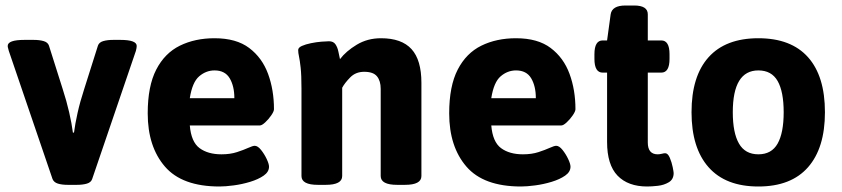

<svg xmlns="http://www.w3.org/2000/svg" viewBox="-20 -670 3061 698"><path d="M227 2Q205 2 190.5 -2.5Q176 -7 171 -19L12 -485Q11 -490 9.5 -494.5Q8 -499 8 -503Q8 -525 69 -525H102Q124 -525 139 -520.5Q154 -516 158 -504L208 -346Q222 -303 231.5 -261.5Q241 -220 245 -188H249Q253 -219 262 -259.5Q271 -300 286 -346L336 -504Q340 -516 355 -520.5Q370 -525 392 -525H417Q477 -525 477 -503Q477 -496 474 -485L315 -19Q311 -7 296 -2.5Q281 2 259 2Z M778 8Q642 8 579.5 -64.5Q517 -137 517 -258Q517 -357 548 -417Q579 -477 634 -504Q689 -531 760 -531Q839 -531 886 -495.5Q933 -460 954.5 -401.5Q976 -343 976 -273Q976 -265 966 -250.5Q956 -236 944 -225Q932 -214 925 -214H670Q675 -154 705.5 -131.5Q736 -109 785 -109Q817 -109 841.5 -117Q866 -125 882.5 -132.5Q899 -140 906 -140Q917 -140 929 -125Q941 -110 949.5 -92Q958 -74 958 -64Q958 -45 938.5 -31.5Q919 -18 889.5 -9Q860 0 829.5 4Q799 8 778 8ZM670 -313H832Q832 -357 815 -385.5Q798 -414 760 -414Q729 -414 704 -392.5Q679 -371 670 -313Z M1136 2Q1076 2 1076 -30V-347Q1076 -397 1073 -424Q1070 -451 1067 -464.5Q1064 -478 1064 -488Q1064 -497 1077.5 -503Q1091 -509 1110.5 -513Q1130 -517 1148.5 -518.5Q1167 -520 1176 -520Q1192 -520 1199.5 -509Q1207 -498 1210 -483Q1213 -468 1216 -455Q1238 -484 1277 -507.5Q1316 -531 1365 -531Q1440 -531 1476 -491.5Q1512 -452 1512 -369V-30Q1512 2 1452 2H1424Q1364 2 1364 -30V-347Q1364 -376 1350.5 -392.5Q1337 -409 1304 -409Q1273 -409 1253 -388.5Q1233 -368 1224 -351V-30Q1224 2 1164 2Z M1874 8Q1738 8 1675.5 -64.5Q1613 -137 1613 -258Q1613 -357 1644 -417Q1675 -477 1730 -504Q1785 -531 1856 -531Q1935 -531 1982 -495.5Q2029 -460 2050.5 -401.5Q2072 -343 2072 -273Q2072 -265 2062 -250.5Q2052 -236 2040 -225Q2028 -214 2021 -214H1766Q1771 -154 1801.5 -131.5Q1832 -109 1881 -109Q1913 -109 1937.5 -117Q1962 -125 1978.5 -132.5Q1995 -140 2002 -140Q2013 -140 2025 -125Q2037 -110 2045.5 -92Q2054 -74 2054 -64Q2054 -45 2034.5 -31.5Q2015 -18 1985.5 -9Q1956 0 1925.5 4Q1895 8 1874 8ZM1766 -313H1928Q1928 -357 1911 -385.5Q1894 -414 1856 -414Q1825 -414 1800 -392.5Q1775 -371 1766 -313Z M2333 8Q2263 8 2225 -31.5Q2187 -71 2187 -154V-406H2171Q2141 -406 2141 -456V-473Q2141 -523 2171 -523H2187L2200 -618Q2205 -650 2254 -650H2285Q2335 -650 2335 -618V-523H2384Q2414 -523 2414 -473V-456Q2414 -406 2384 -406H2335V-152Q2335 -109 2371 -109Q2378 -109 2386 -111Q2394 -113 2398 -113Q2408 -113 2415 -96.5Q2422 -80 2425.5 -62.5Q2429 -45 2429 -41Q2429 -18 2411.5 -7.5Q2394 3 2371.5 5.5Q2349 8 2333 8Z M2737 8Q2618 8 2556 -62Q2494 -132 2494 -262Q2494 -393 2556 -462Q2618 -531 2737 -531Q2856 -531 2917.5 -462Q2979 -393 2979 -262Q2979 -132 2917.5 -62Q2856 8 2737 8ZM2737 -109Q2785 -109 2807 -148Q2829 -187 2829 -262Q2829 -337 2807 -375.5Q2785 -414 2737 -414Q2644 -414 2644 -262Q2644 -187 2666.5 -148Q2689 -109 2737 -109Z"/></svg>

Font: Asap
Style: Bold
Weight: 700
Designer: Pablo Cosgaya
Foundry: Omnibus-Type
Version: Version 3.001; ttfautohint (v1.8.3)